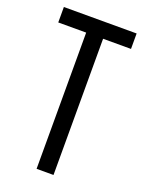

<svg xmlns="http://www.w3.org/2000/svg" viewBox="-134 -767 632 833"><g transform="rotate(20 181.5 -350.0)"><path d="M13.2 -628.9V-700.2H349.1V-628.9H220.2V0H142.1V-628.9Z"/></g></svg>

Font: Bebas Neue Regular
Style: Regular
Weight: 400
Designer: Ryoichi Tsunekawa
Foundry: Ryoichi Tsunekawa
Version: Version 001.003